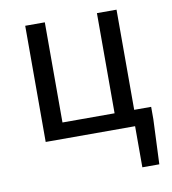

<svg xmlns="http://www.w3.org/2000/svg" viewBox="-76 -553 710 791"><g transform="rotate(-10 279.0 -157.0)"><path d="M456 172V0H82V-486H164V-67H382V-486H464V-67H535V-15L527 172Z"/></g></svg>

Font: Source Sans 3
Style: Regular
Weight: 400
Designer: Paul D. Hunt
Foundry: Adobe
Version: Version 3.046;hotconv 1.0.118;makeotfexe 2.5.65603